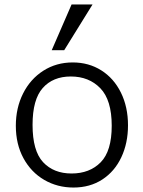

<svg xmlns="http://www.w3.org/2000/svg" viewBox="-20 -837 640 861"><path d="M51 -273Q51 -353 83.5 -417.8Q116 -482.5 174.2 -519.8Q232.5 -557 306 -557Q378 -557 434.2 -521.5Q490.5 -486 522.2 -421.8Q554 -357.5 554 -275Q554 -195.5 524.2 -132Q494.5 -68.5 439 -32.2Q383.5 4 309.5 4Q237.5 4 178.5 -30.2Q119.5 -64.5 85.2 -127.5Q51 -190.5 51 -273ZM481 -273Q481 -388.5 430 -441.2Q379 -494 297.5 -494Q217.5 -494 171.8 -442.5Q126 -391 126 -277Q126 -160.5 173.2 -109.8Q220.5 -59 301 -59Q382 -59 431.5 -109.2Q481 -159.5 481 -273ZM212 -612 301 -817H395L268 -612Z"/></svg>

Font: JuliaMono Light
Style: Regular
Weight: 300
Monospace: yes
Designer: cormullion
Foundry: corm
Version: Version 0.054; ttfautohint (v1.8.4)